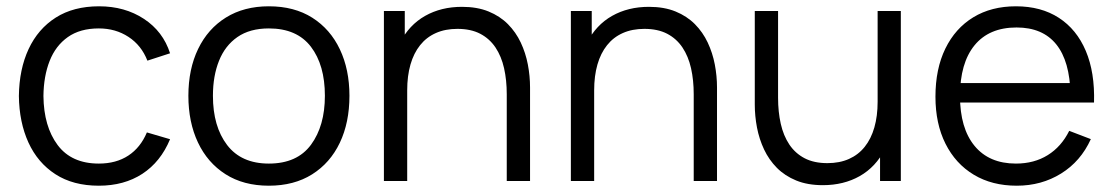

<svg xmlns="http://www.w3.org/2000/svg" viewBox="-20 -575 3536 610"><path d="M294 15Q212.3 15 156 -21.5Q99.7 -58 70.3 -122.3Q41 -186.7 40 -270Q41 -355 70.9 -419.2Q100.8 -483.3 157.3 -519.2Q213.8 -555 294.7 -555Q376.5 -555 437.2 -515.1Q498 -475.2 520.3 -405.7L448.3 -382.3Q429.3 -431 388.2 -457.8Q347.2 -484.7 294 -484.7Q234.3 -484.7 195.5 -457.2Q156.7 -429.8 137.7 -381.4Q118.7 -333 118 -270Q119 -173.2 163.1 -114.2Q207.2 -55.3 294 -55.3Q349 -55.3 387.7 -80.7Q426.3 -106 446.7 -154.3L520.3 -132.7Q490.3 -60.7 432.3 -22.8Q374.3 15 294 15Z M834.2 15Q753.7 15 696.5 -21.5Q639.3 -58 608.9 -122.4Q578.5 -186.8 578.5 -270.7Q578.5 -355.5 609.5 -419.6Q640.5 -483.7 697.8 -519.3Q755.2 -555 834.2 -555Q915 -555 972.2 -518.7Q1029.5 -482.3 1059.8 -418.2Q1090.2 -354.2 1090.2 -270.7Q1090.2 -185.7 1059.6 -121.4Q1029 -57.2 971.6 -21.1Q914.2 15 834.2 15ZM834.2 -55.3Q924 -55.3 968.1 -115.2Q1012.2 -175.2 1012.2 -270.7Q1012.2 -368.3 967.8 -426.5Q923.3 -484.7 834.2 -484.7Q773.7 -484.7 734.3 -457.3Q695 -430 675.8 -381.8Q656.5 -333.7 656.5 -270.7Q656.5 -173.2 701.6 -114.2Q746.7 -55.3 834.2 -55.3Z M1664 0H1590V-275.7Q1590 -320.5 1581.5 -358.2Q1573 -396 1554.2 -424.2Q1535.3 -452.3 1505.6 -467.8Q1475.8 -483.3 1433.3 -483.3Q1394.5 -483.3 1364.7 -470Q1334.8 -456.7 1314.7 -431.4Q1294.5 -406.2 1284.1 -370Q1273.7 -333.8 1273.7 -288L1221.7 -299.7Q1221.7 -382.7 1250.7 -439.2Q1279.7 -495.7 1330.6 -524.5Q1381.5 -553.3 1447.7 -553.3Q1496.2 -553.3 1532.3 -538.5Q1568.5 -523.7 1593.8 -498.2Q1619 -472.7 1634.5 -439.8Q1650 -406.8 1657 -370.2Q1664 -333.5 1664 -297ZM1273.7 0H1199.7V-540H1266V-407H1273.7Z M2258 0H2184V-275.7Q2184 -320.5 2175.5 -358.2Q2167 -396 2148.2 -424.2Q2129.3 -452.3 2099.6 -467.8Q2069.8 -483.3 2027.3 -483.3Q1988.5 -483.3 1958.7 -470Q1928.8 -456.7 1908.7 -431.4Q1888.5 -406.2 1878.1 -370Q1867.7 -333.8 1867.7 -288L1815.7 -299.7Q1815.7 -382.7 1844.7 -439.2Q1873.7 -495.7 1924.6 -524.5Q1975.5 -553.3 2041.7 -553.3Q2090.2 -553.3 2126.3 -538.5Q2162.5 -523.7 2187.8 -498.2Q2213 -472.7 2228.5 -439.8Q2244 -406.8 2251 -370.2Q2258 -333.5 2258 -297ZM1867.7 0H1793.7V-540H1860V-407H1867.7Z M2594.3 13.3Q2545.8 13.3 2509.7 -1.5Q2473.5 -16.3 2448.2 -41.8Q2423 -67.3 2407.5 -100.2Q2392 -133.2 2385 -169.8Q2378 -206.5 2378 -243V-540H2452V-264.3Q2452 -219.8 2460.5 -181.9Q2469 -144 2487.8 -115.8Q2506.7 -87.7 2536.4 -72.2Q2566.2 -56.7 2608.7 -56.7Q2647.5 -56.7 2677.3 -70Q2707.2 -83.3 2727.3 -108.6Q2747.5 -133.8 2757.9 -170.1Q2768.3 -206.3 2768.3 -252L2820.3 -240.3Q2820.3 -157.3 2791.3 -100.8Q2762.3 -44.3 2711.4 -15.5Q2660.5 13.3 2594.3 13.3ZM2842 0H2776V-133H2768.3V-540H2842Z M3210.3 15Q3131.7 15 3073.8 -19.9Q3015.8 -54.8 2983.9 -118.4Q2952 -182 2952 -267.7Q2952 -356.2 2983.5 -420.7Q3015 -485.2 3072.3 -520.1Q3129.7 -555 3207.7 -555Q3287.7 -555 3344.2 -518.3Q3400.7 -481.7 3429.7 -413.2Q3458.7 -344.7 3455.8 -249.3H3381V-275.3Q3379 -380.5 3335.8 -434.1Q3292.5 -487.7 3209.7 -487.7Q3122.5 -487.7 3076.2 -431.1Q3030 -374.5 3030 -270Q3030 -167.8 3076.2 -111.6Q3122.5 -55.3 3207.7 -55.3Q3265.7 -55.3 3308.8 -82.2Q3352 -109 3377 -159.3L3445.7 -133Q3413.5 -62.3 3351.2 -23.7Q3289 15 3210.3 15ZM3416.7 -249.3H3004V-311H3416.7Z"/></svg>

Font: Manrope Variable Light
Style: Regular
Weight: 200
Designer: Mikhail Sharanda
Foundry: Mikhail Sharanda
Version: Version 4.505